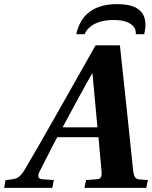

<svg xmlns="http://www.w3.org/2000/svg" viewBox="-44 -912 738 932"><path d="M326 -746H367C375 -770 412 -815 507 -815C602 -815 619 -770 615 -746H656C673 -820 660 -892 525 -892C390 -892 343 -820 326 -746ZM-24 0H210L217 -38L161 -42C139 -43 138 -59 148 -79C176 -132 202 -188 234 -246H434L449 -79C451 -55 446 -43 426 -42L374 -38L366 0H666L674 -38L633 -41C610 -43 606 -58 602 -86C594 -159 580 -302 572 -375L538 -692H420L226 -349C166 -243 103 -133 75 -87C55 -54 40 -44 10 -41L-17 -38ZM260 -294C273 -319 386 -528 403 -555H405L429 -294Z"/></svg>

Font: Heuristica
Style: Bold Italic
Weight: 700
Italic angle: -13°
Version: Version 1.0.1